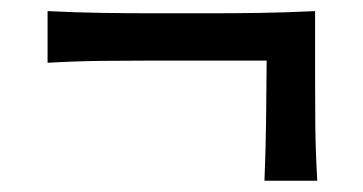

<svg xmlns="http://www.w3.org/2000/svg" viewBox="-20 -488 644 341"><path d="M449.7 -167Q452.1 -226.6 452.6 -277.1Q453.1 -327.6 453.6 -380.4H250Q209 -380.4 161.9 -379.9Q114.7 -379.4 64.5 -376.5V-468.3Q114.7 -465.8 161.9 -465.1Q209 -464.4 250 -464.4H354Q395 -464.4 442.1 -465.1Q489.3 -465.8 539.6 -468.3V-352.5Q539.6 -311.5 540 -264.4Q540.5 -217.3 543.5 -167Z"/></svg>

Font: Pinar-DS2-FD Medium
Style: Regular
Weight: 500
Designer: Amin Abedi
Version: Version 3.000